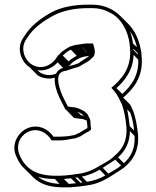

<svg xmlns="http://www.w3.org/2000/svg" viewBox="-20 -731 672 826"><path d="M510 -311C553 -348 594 -397 590 -478L588 -506C580 -554 563 -597 532 -628L497 -663C470 -690 428 -711 377 -711H359C298 -711 241 -700 200 -677C155 -652 113 -621 85 -576L79 -567C49 -521 72 -464 107 -442L142 -407C166 -392 193 -390 216 -397C215 -390 215 -383 216 -375C218 -357 225 -336 235 -312L262 -259H264L299 -223C308 -222 316 -222 325 -220C334 -220 343 -217 352 -213C353 -211 354 -210 354 -208L356 -187V-180C341 -172 334 -167 321 -159L311 -155C307 -153 304 -151 300 -150L289 -148C275 -145 253 -143 238 -143H210C188 -176 142 -201 93 -177C56 -158 25 -107 52 -54C61 -33 74 -15 90 -1L125 34C157 63 196 75 254 75H273C291 75 307 72 324 71L352 67C390 63 422 48 449 32C518 -11 517 -13 517 -13C554 -44 578 -85 574 -150C570 -191 564 -222 553 -254L540 -281ZM322 -481H323C329 -484 333 -485 341 -487L353 -489C357 -490 360 -490 364 -491C357 -485 352 -481 344 -477L325 -464C313 -454 291 -451 275 -446C276 -447 279 -449 281 -451C291 -464 305 -472 322 -481ZM355 -505H354L332 -527H333ZM275 -467 250 -492C258 -500 274 -514 285 -517L310 -491C298 -484 285 -477 275 -467ZM573 -502V-497L554 -516V-521ZM569 -528 552 -544C550 -562 545 -581 539 -597C553 -577 563 -554 569 -528ZM575 -474C577 -404 544 -361 506 -327L481 -352C517 -384 552 -428 555 -495ZM540 -247C549 -223 554 -199 557 -170L538 -188C535 -215 532 -238 527 -260ZM559 -146C562 -91 543 -56 513 -29L488 -54C518 -81 538 -116 539 -167ZM501 -19C483 -4 467 3 446 16L422 -9C455 -30 469 -39 476 -44ZM433 24C410 37 384 47 354 51L332 29C361 23 387 12 409 -1ZM335 54 326 55 304 33 313 32ZM307 57C297 58 286 60 276 60L255 39L285 36ZM236 60C195 58 167 48 143 29C163 36 188 39 216 39ZM329 -235 313 -250C324 -246 333 -241 341 -233C337 -234 333 -235 329 -235ZM251 -439C237 -435 227 -426 221 -414C199 -405 174 -406 152 -419L141 -429C175 -424 209 -440 228 -463ZM368 -530H369C369 -529 370 -529 370 -528ZM388 -505C388 -520 384 -533 380 -544H349L335 -542C329 -541 322 -540 315 -539L302 -537C297 -536 292 -534 288 -532L285 -533C268 -523 248 -513 235 -497C230 -493 227 -490 225 -486C206 -452 159 -427 116 -454C86 -473 67 -521 91 -559L97 -568C123 -610 164 -639 208 -663C246 -684 300 -696 359 -696H377C401 -696 425 -691 442 -682L460 -673C503 -649 531 -597 538 -540L540 -513C543 -434 502 -390 459 -353C472 -340 483 -326 491 -309L504 -283C515 -252 520 -223 524 -184C528 -124 506 -88 472 -60C451 -39 432 -32 406 -16C380 0 351 13 315 17L287 21C269 23 254 25 238 25H219C137 25 91 -4 66 -60C45 -105 66 -146 99 -163C144 -185 184 -158 202 -127H238C255 -127 276 -131 291 -134L304 -136C308 -137 313 -139 317 -141L327 -145C340 -154 350 -160 364 -167L372 -174V-177C372 -181 371 -185 370 -189L369 -208C368 -223 360 -230 357 -239L345 -251C332 -258 312 -270 291 -270C284 -271 278 -272 272 -273L249 -318C239 -342 233 -362 231 -378C227 -410 238 -424 266 -427C281 -432 297 -438 313 -442C321 -444 327 -448 333 -452L352 -463C364 -469 370 -476 378 -483C380 -485 383 -489 383 -489C386 -492 387 -499 388 -505Z"/></svg>

Font: Blanket
Style: Ugh
Weight: 900
Foundry: Cannot Into Space Fonts
Version: Version 0.9